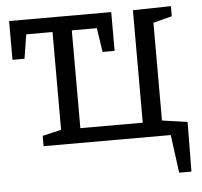

<svg xmlns="http://www.w3.org/2000/svg" viewBox="-50 -583 837 794"><g transform="rotate(-5 368.0 -186.5)"><path d="M662 158 641 0H113V-43L191 -61V-467H82L66 -367H16V-528H440V-367H390L375 -467H271V-61H530V-528L688 -531V-489L610 -469V-63L715 -48L713 158Z"/></g></svg>

Font: Bitter
Style: Regular
Weight: 400
Designer: Sol Matas, and Bitter project Authors
Foundry: Sol Matas
Version: Version 2.001